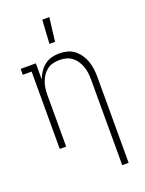

<svg xmlns="http://www.w3.org/2000/svg" viewBox="-175 -830 850 1127"><g transform="rotate(-20 250.0 -266.5)"><path d="M386 215V-320Q386 -341 383.5 -361.5Q381 -382 374 -401.5Q367 -421 355.5 -438.5Q344 -456 327.5 -468.5Q311 -481 291 -486Q271 -491 250 -491Q229 -491 209 -486Q189 -481 172.5 -468.5Q156 -456 144.5 -438.5Q133 -421 126 -401.5Q119 -382 116.5 -361.5Q114 -341 114 -320V0H74V-483H19V-520H114V-419Q122 -442 136 -463Q150 -484 169.5 -499.5Q189 -515 213.5 -521.5Q238 -528 263 -528Q288 -528 312.5 -521.5Q337 -515 356.5 -499.5Q376 -484 390 -463Q404 -442 412 -418.5Q420 -395 423 -370Q426 -345 426 -320V215ZM228 -600 237 -748H281L263 -600Z"/></g></svg>

Font: Iosevka Curly Slab Extralight
Style: Regular
Weight: 200
Monospace: yes
Designer: Belleve Invis
Foundry: Belleve Invis
Version: Version 22.1.2; ttfautohint (v1.8.4)